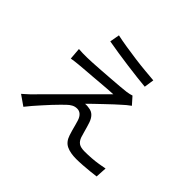

<svg xmlns="http://www.w3.org/2000/svg" viewBox="-176 -1049 1351 1351"><g transform="rotate(45 500.0 -373.5)"><path d="M312 -789Q353 -780 406 -771.5Q459 -763 515 -755.5Q571 -748 621.5 -743.5Q672 -739 707 -736L696 -662Q659 -665 609.5 -671Q560 -677 506 -684Q452 -691 398.5 -699.5Q345 -708 299 -716ZM727 -503Q713 -493 697 -480Q681 -467 672 -458Q657 -445 631.5 -421.5Q606 -398 577.5 -370.5Q549 -343 523.5 -319Q498 -295 484 -280Q492 -281 503.5 -280.5Q515 -280 523 -278Q552 -275 570.5 -256Q589 -237 599 -206Q604 -192 609.5 -172Q615 -152 621 -131.5Q627 -111 632 -94Q642 -66 661 -53Q680 -40 719 -40Q753 -40 787.5 -42.5Q822 -45 853.5 -50Q885 -55 908 -60L903 24Q882 27 848 30.5Q814 34 778.5 36.5Q743 39 715 39Q655 39 617.5 21Q580 3 564 -46Q559 -61 552.5 -83.5Q546 -106 540.5 -128Q535 -150 530 -164Q521 -190 505.5 -203.5Q490 -217 469 -217Q448 -217 430 -207.5Q412 -198 395 -181Q384 -170 365 -151.5Q346 -133 323.5 -108.5Q301 -84 277 -57.5Q253 -31 231 -5.5Q209 20 192 42L116 -11Q125 -19 138 -30.5Q151 -42 166 -56Q176 -66 203 -93.5Q230 -121 268.5 -159Q307 -197 350 -240.5Q393 -284 436 -326.5Q479 -369 515.5 -406Q552 -443 577 -468Q554 -467 521 -464.5Q488 -462 452 -459Q416 -456 381 -453Q346 -450 316.5 -448Q287 -446 269 -444Q244 -442 224.5 -439.5Q205 -437 188 -434L181 -522Q198 -521 220 -520Q242 -519 266 -520Q283 -520 318 -522Q353 -524 397.5 -527Q442 -530 487 -533.5Q532 -537 570.5 -540Q609 -543 631 -546Q644 -548 658 -551Q672 -554 679 -557Z"/></g></svg>

Font: Noto Sans HK
Style: Regular
Weight: 400
Designer: Ryoko NISHIZUKA 西塚涼子 (kana, bopomofo & ideographs); Paul D. Hunt (Latin, Greek & Cyrillic); Sandoll Communications 산돌커뮤니
Foundry: Adobe
Version: Version 2.004-H2;hotconv 1.0.118;makeotfexe 2.5.65603